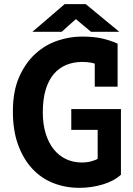

<svg xmlns="http://www.w3.org/2000/svg" viewBox="-20 -890 640 924"><path d="M323 -365H562V-49Q528 -18 473.5 -2Q419 14 362 14Q295 14 236.5 -9Q178 -32 135 -78.5Q92 -125 67 -193.5Q42 -262 42 -354Q42 -451 72 -519Q102 -587 149.5 -630.5Q197 -674 256 -694Q315 -714 373 -714Q433 -714 473 -704.5Q513 -695 546 -680V-473H436V-584Q428 -586 420 -588Q400 -592 376 -592Q335 -592 300 -578Q265 -564 239.5 -534.5Q214 -505 200 -459Q186 -413 186 -349Q186 -292 200 -247Q214 -202 239 -171Q264 -140 298.5 -124Q333 -108 373 -108Q399 -108 420.5 -114Q442 -120 450 -126V-265H323ZM554 -737H418L345 -798L277 -737H136L291 -870H393Z"/></svg>

Font: PT Mono
Style: Bold
Weight: 700
Monospace: yes
Designer: A.Korolkova, I.Chaeva
Foundry: ParaType Ltd
Version: Version 1.000 OFL